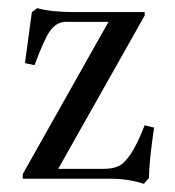

<svg xmlns="http://www.w3.org/2000/svg" viewBox="-20 -444 436 477"><path d="M337.4 12.7Q299.3 0 253.9 0H36.6V-11.7L249.5 -389.6H142.6Q119.6 -389.6 103 -365.2Q89.4 -345.7 65.9 -282.2L42 -287.1L59.1 -413.6L72.3 -423.8Q107.4 -414.1 161.6 -414.1H339.4V-405.3L124.5 -24.4H234.4Q259.3 -24.4 273.9 -31Q288.6 -37.6 304.7 -61.3Q320.8 -85 339.4 -132.8L362.8 -127Q350.1 -40 350.1 -2Z"/></svg>

Font: Elstob 18pt
Style: Regular
Weight: 400
Designer: Peter S. Baker
Version: Version 1.015